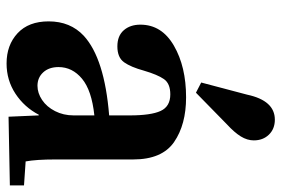

<svg xmlns="http://www.w3.org/2000/svg" viewBox="-156 -690 856 584"><g transform="rotate(90 272.0 -398.0)"><path d="M89 -225Q158 -288 331 -302V-365Q331 -429 317.5 -458.5Q304 -488 267 -488Q234 -488 220.5 -468.5Q207 -449 195 -408Q184 -368 169.5 -347.5Q155 -327 121 -327Q89 -327 72 -346.5Q55 -366 55 -397Q55 -462 119 -499Q183 -536 276 -536Q359 -536 412 -499.5Q465 -463 465 -375V-139Q465 -80 471 -48L544 -43V0L335 4L331 -88H329Q306 -44 265 -17Q224 10 173 10Q117 10 81 -23.5Q45 -57 45 -118Q45 -184 89 -225ZM241 -84Q263 -84 284 -98Q305 -112 318 -137.5Q331 -163 331 -194V-257Q255 -249 219.5 -219.5Q184 -190 184 -148Q184 -119 200 -101.5Q216 -84 241 -84ZM262 -566 231 -582 268 -722Q286 -806 344 -806Q372 -806 389.5 -788Q407 -770 407 -742Q407 -722 395 -702.5Q383 -683 358 -660Z"/></g></svg>

Font: Minipax
Style: Bold
Weight: 600
Designer: Raphaël Ronot, Igor Stepanchenko (Cyrillic)
Foundry: steppetype
Version: Version 1.002